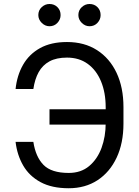

<svg xmlns="http://www.w3.org/2000/svg" viewBox="-20 -952 710 981"><path d="M532.7 -393.6V-315.4H232.9V-393.6ZM59.6 -227.1H150.4Q162.1 -150.4 202.4 -109.4Q242.7 -68.4 331.1 -68.4Q393.6 -68.4 435.5 -103.5Q477.5 -138.7 498.8 -196.5Q520 -254.4 520 -322.3V-403.3Q520 -478.5 496.3 -535.9Q472.7 -593.3 428.5 -625.5Q384.3 -657.7 322.3 -657.7Q268.1 -657.7 232.7 -638.4Q197.3 -619.1 177.5 -583.3Q157.7 -547.4 150.4 -497.1H59.6Q66.9 -566.9 97.9 -621.1Q128.9 -675.3 184.8 -706.3Q240.7 -737.3 322.3 -737.3Q411.1 -737.3 475.8 -695.8Q540.5 -654.3 575.7 -579.6Q610.8 -504.9 610.8 -404.8V-320.8Q610.8 -220.7 575.9 -146.5Q541 -72.3 478.3 -31.2Q415.5 9.8 331.1 9.8Q244.6 9.8 187 -21.5Q129.4 -52.7 98.4 -106.4Q67.4 -160.2 59.6 -227.1ZM232.9 -817.9Q210.4 -817.9 193.1 -835.2Q175.8 -852.5 175.8 -875Q175.8 -899.4 193.1 -915.5Q210.4 -931.6 232.9 -931.6Q257.3 -931.6 273.4 -915.5Q289.6 -899.4 289.6 -875Q289.6 -852.5 273.4 -835.2Q257.3 -817.9 232.9 -817.9ZM437.5 -817.9Q415 -817.9 397.7 -835.2Q380.4 -852.5 380.4 -875Q380.4 -899.4 397.7 -915.5Q415 -931.6 437.5 -931.6Q461.9 -931.6 478 -915.5Q494.1 -899.4 494.1 -875Q494.1 -852.5 478 -835.2Q461.9 -817.9 437.5 -817.9Z"/></svg>

Font: Sahel VF Regular
Style: Regular
Weight: 400
Foundry: Saber Rastikerdar (saber.rastikerdar@gmail.com)
Version: Version 3.4.0